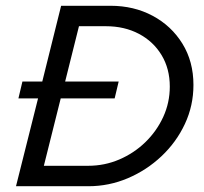

<svg xmlns="http://www.w3.org/2000/svg" viewBox="-20 -645 707 665"><path d="M35.4 0 111.8 -304.2H43.8L57.6 -362.5H126.4L191.7 -625H362.5Q443.8 -625 508.7 -590.3Q573.6 -555.6 611.8 -493.8Q650 -431.9 650 -350.7Q650 -279.2 620.5 -216Q591 -152.8 539.6 -104.2Q488.2 -55.6 422.9 -27.8Q357.6 0 286.1 0ZM131.9 -70.8H285.4Q342.4 -70.8 393.4 -92.7Q444.4 -114.6 483.7 -152.8Q522.9 -191 545.5 -240.3Q568.1 -289.6 568.1 -345.1Q568.1 -406.9 539.6 -454.2Q511.1 -501.4 461.1 -527.8Q411.1 -554.2 346.5 -554.2H253.5L205.6 -362.5H391L377.1 -304.2H190.3Z"/></svg>

Font: Afacad
Style: Italic
Weight: 400
Italic angle: -14°
Designer: Kristian Moeller
Foundry: Dicotype
Version: Version 1.000